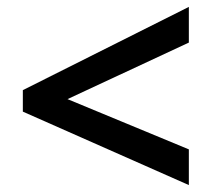

<svg xmlns="http://www.w3.org/2000/svg" viewBox="-20 -639 612 554"><path d="M524.9 -208 174.8 -353 524.9 -516.1V-619.1L45.9 -378.9V-316.9L524.9 -105Z"/></svg>

Font: Noto Reveo Sans
Style: Regular
Weight: 600
Designer: Monotype Design Team
Foundry: Monotype Imaging Inc.
Version: Version 2.007